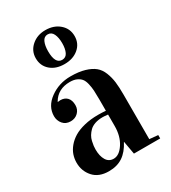

<svg xmlns="http://www.w3.org/2000/svg" viewBox="-192 -871 874 983"><g transform="rotate(-30 245.5 -379.5)"><path d="M153.3 -116.2Q153.3 -77.1 168 -53Q182.6 -28.8 210.9 -28.8Q244.1 -28.8 271.2 -70.3Q298.3 -111.8 298.3 -171.9V-239.3Q278.8 -241.7 266.6 -241.7Q241.2 -241.7 221.4 -234.9Q201.7 -228 189.9 -216.3Q178.2 -204.6 170.4 -191.7Q162.6 -178.7 159.2 -163.1Q155.8 -147.5 154.5 -137.2Q153.3 -127 153.3 -116.2ZM299.3 -77.1H298.3Q274.4 -30.8 240.5 -8.1Q206.5 14.6 158.2 14.6Q98.6 14.6 66.9 -21Q35.2 -56.6 35.2 -106Q35.2 -129.9 42.7 -152.1Q50.3 -174.3 67.4 -194.8Q84.5 -215.3 109.4 -230.5Q134.3 -245.6 171.1 -254.6Q208 -263.7 252.9 -263.7Q276.9 -263.7 298.3 -261.7V-329.1Q298.3 -361.3 297.1 -381.3Q295.9 -401.4 291 -422.6Q286.1 -443.8 277.1 -455.3Q268.1 -466.8 251.7 -474.4Q235.4 -481.9 211.9 -481.9Q140.6 -481.9 107.9 -425.8V-423.8Q115.7 -425.3 123 -425.3Q148.4 -425.3 163.1 -409.7Q177.7 -394 177.7 -364.7Q177.7 -339.4 160.2 -322Q142.6 -304.7 116.2 -304.7Q87.4 -304.7 70.8 -324.2Q54.2 -343.8 54.2 -370.1Q54.2 -427.7 107.2 -466.3Q160.2 -504.9 229 -504.9Q277.8 -504.9 312.3 -494.6Q346.7 -484.4 367.2 -467.5Q387.7 -450.7 399.2 -421.6Q410.6 -392.6 414.3 -362.3Q418 -332 418 -288.1V-24.9L468.3 -20V0H313ZM121.6 -673.3Q121.6 -716.8 154.5 -745.6Q187.5 -774.4 235.4 -774.4Q286.1 -774.4 318.6 -745.8Q351.1 -717.3 351.1 -673.3Q351.1 -629.4 318.6 -601.8Q286.1 -574.2 235.4 -574.2Q184.1 -574.2 152.8 -601.8Q121.6 -629.4 121.6 -673.3ZM194.3 -673.3Q194.3 -599.1 235.4 -599.1Q257.8 -599.1 267.8 -619.9Q277.8 -640.6 277.8 -673.3Q277.8 -706.5 267.6 -728Q257.3 -749.5 235.4 -749.5Q213.9 -749.5 204.1 -728.3Q194.3 -707 194.3 -673.3Z"/></g></svg>

Font: VidalokaRegular
Style: Regular
Weight: 400
Designer: Cyreal (www.cyreal.org)
Foundry: Cyreal (www.cyreal.org)
Version: Version 1.000